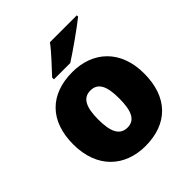

<svg xmlns="http://www.w3.org/2000/svg" viewBox="-209 -906 1056 1056"><g transform="rotate(-45 318.5 -378.0)"><path d="M558 -756V-766H349C316 -721 254 -657 220 -620V-606H347C401 -640 511 -718 558 -756ZM594 -278C594 -461 479 -563 320 -563C147 -563 42 -461 42 -278C42 -93 157 10 317 10C489 10 594 -93 594 -278ZM236 -278C236 -372 260 -421 318 -421C378 -421 400 -372 400 -278C400 -183 378 -132 319 -132C259 -132 236 -183 236 -278Z"/></g></svg>

Font: Noto Sans Kannada Black
Style: Regular
Weight: 900
Designer: Jelle Bosma - Monotype Design Team
Foundry: Monotype Imaging Inc.
Version: Version 2.005